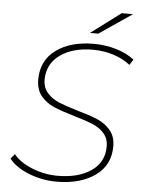

<svg xmlns="http://www.w3.org/2000/svg" viewBox="-59 -916 721 967"><g transform="rotate(5 302.0 -433.0)"><path d="M23 -92 43 -116Q73 -77 136 -51.5Q199 -26 266 -26Q371 -26 435.5 -70.5Q500 -115 500 -194Q500 -235 476.5 -261Q453 -287 418 -301.5Q383 -316 324 -333Q259 -352 220 -368.5Q181 -385 154 -417Q127 -449 127 -501Q127 -597 200 -650.5Q273 -704 390 -704Q449 -704 503.5 -688Q558 -672 596 -642L578 -614Q541 -643 492 -658.5Q443 -674 389 -674Q287 -674 223.5 -628.5Q160 -583 159 -504Q159 -462 183 -435.5Q207 -409 241.5 -394.5Q276 -380 337 -362Q401 -344 440 -327.5Q479 -311 506 -279.5Q533 -248 533 -198Q533 -102 457.5 -49Q382 4 264 4Q189 4 121 -23.5Q53 -51 23 -92ZM517 -870H574L408 -757H366Z"/></g></svg>

Font: Montserrat Alternates ExLight
Style: Italic
Weight: 275
Italic angle: -11.3°
Designer: Julieta Ulanovsky
Foundry: Julieta Ulanovsky
Version: Version 7.200